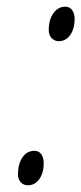

<svg xmlns="http://www.w3.org/2000/svg" viewBox="-20 -551 245 579"><path d="M127 -460.9Q127 -491.2 140.9 -511Q154.8 -530.8 176.8 -530.8Q190.9 -530.8 198 -520Q205.1 -509.3 205.1 -494.1Q205.1 -464.4 191.9 -445.6Q178.7 -426.8 157.2 -426.8Q144.5 -426.8 135.7 -436Q127 -445.3 127 -460.9ZM34.2 -25.9Q34.2 -56.2 47.6 -76.2Q61 -96.2 84 -96.2Q97.2 -96.2 104.5 -85.9Q111.8 -75.7 111.8 -59.1Q111.8 -29.3 98.4 -10.7Q85 7.8 64 7.8Q51.3 7.8 42.7 -1.2Q34.2 -10.3 34.2 -25.9Z"/></svg>

Font: Open Sans Hebrew Condensed Light
Style: Italic
Weight: 300
Width: 3
Italic angle: -12°
Foundry: Ascender Corporation, Yanek Iontef
Version: Version 2.001;PS 002.001;hotconv 1.0.70;makeotf.lib2.5.58329